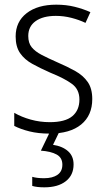

<svg xmlns="http://www.w3.org/2000/svg" viewBox="-20 -562 456 822"><path d="M375 -138Q375 -68 327.5 -29Q280 10 192 10Q144 10 106 0.5Q68 -9 41 -23V-79Q72 -61 111.5 -50Q151 -39 193 -39Q259 -39 289.5 -64.5Q320 -90 320 -136Q320 -179 288.5 -202.5Q257 -226 195 -251Q152 -270 118.5 -288.5Q85 -307 66 -334.5Q47 -362 47 -406Q47 -469 94 -505.5Q141 -542 221 -542Q263 -542 299.5 -533Q336 -524 367 -510L346 -464Q319 -477 286 -485.5Q253 -494 219 -494Q164 -494 132.5 -471.5Q101 -449 101 -408Q101 -378 115.5 -360Q130 -342 157.5 -327.5Q185 -313 226 -295Q268 -277 302 -258Q336 -239 355.5 -211Q375 -183 375 -138ZM295 142Q295 188 261.5 214Q228 240 170 240Q138 240 118 234V195Q138 201 169 201Q205 201 226 186.5Q247 172 247 143Q247 113 222.5 99.5Q198 86 155 83L195 0H235L207 58Q247 64 271 85Q295 106 295 142Z"/></svg>

Font: Noto Sans Arabic UI SmCn Lt
Style: Regular
Weight: 300
Width: 4
Designer: Monotype Design Team, Nadine Chahine and Nizar Qandah
Foundry: Monotype Imaging Inc.
Version: Version 2.010; ttfautohint (v1.8.4.7-5d5b)